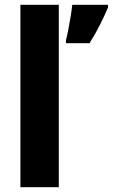

<svg xmlns="http://www.w3.org/2000/svg" viewBox="-20 -780 470 800"><path d="M225 0H65V-760H225ZM430 -749Q415 -713 396 -675.5Q377 -638 353 -600H255V-613Q260 -632 265 -658.5Q270 -685 274.5 -712Q279 -739 281 -760H430Z"/></svg>

Font: Noto Sans Arabic SemCond ExtBd
Style: Regular
Weight: 800
Width: 4
Designer: Monotype Design Team, Nadine Chahine, Nizar Qandah and Khaled Hosny
Foundry: Monotype Imaging Inc.
Version: Version 2.012; ttfautohint (v1.8.4.7-5d5b)